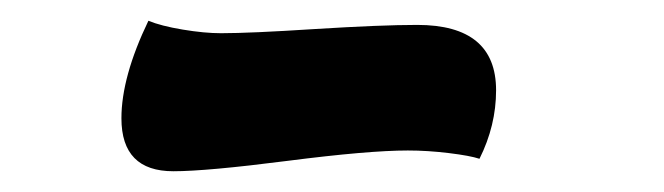

<svg xmlns="http://www.w3.org/2000/svg" viewBox="-20 -857 640 185"><path d="M97 -743Q97 -783 123 -837Q135 -832 156 -828.5Q177 -825 193 -825Q221 -825 283 -829Q347 -833 382 -833Q458 -833 458 -770Q458 -736 442 -704Q433 -707 412.5 -709.5Q392 -712 373 -712Q335 -712 257 -702Q179 -692 147 -692Q97 -692 97 -743Z"/></svg>

Font: Lemonada SemiBold
Style: Regular
Weight: 600
Designer: Mohamed Gaber (Arabic) Eduardo Tunni (Latin)
Foundry: Kief Type Foundry
Version: Version 3.006